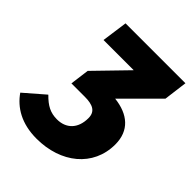

<svg xmlns="http://www.w3.org/2000/svg" viewBox="-285 -659 1011 1011"><g transform="rotate(45 220.5 -153.5)"><path d="M506 -534H60L40 -390H265L96 -216L82 -109H182C240 -109 275 -93 275 -43C275 36 229 79 162 79C113 79 79 61 38 19L-74 116C-29 181 45 227 158 227C338 227 473 120 473 -45C473 -148 407 -203 302 -215L489 -402Z"/></g></svg>

Font: Fira Sans Heavy
Style: Italic
Weight: 900
Italic angle: -8°
Designer: bBox Type GmbH & Carrois Corporate GbR & Edenspiekermann AG
Foundry: bBox Type GmbH & Carrois Corporate GbR & Edenspiekermann AG
Version: Version 4.301;PS 004.301;hotconv 1.0.88;makeotf.lib2.5.64775